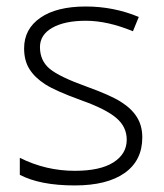

<svg xmlns="http://www.w3.org/2000/svg" viewBox="-20 -561 506 591"><path d="M418 -138.2Q418 -66.9 363.8 -28.6Q309.6 9.8 210 9.8Q103.5 9.8 41 -22.9V-75.2Q121.1 -35.2 210 -35.2Q288.6 -35.2 329.3 -61.3Q370.1 -87.4 370.1 -130.9Q370.1 -170.9 337.6 -198.2Q305.2 -225.6 231 -252Q151.4 -280.8 119.1 -301.5Q86.9 -322.3 70.6 -348.4Q54.2 -374.5 54.2 -412.1Q54.2 -471.7 104.2 -506.3Q154.3 -541 244.1 -541Q330.1 -541 407.2 -508.8L389.2 -464.8Q311 -497.1 244.1 -497.1Q179.2 -497.1 141.1 -475.6Q103 -454.1 103 -416Q103 -374.5 132.6 -349.6Q162.1 -324.7 248 -293.9Q319.8 -268.1 352.5 -247.3Q385.3 -226.6 401.6 -200.2Q418 -173.8 418 -138.2Z"/></svg>

Font: TypoPRO Open Sans
Style: Regular
Weight: 300
Foundry: Ascender Corporation
Version: Version 1.10